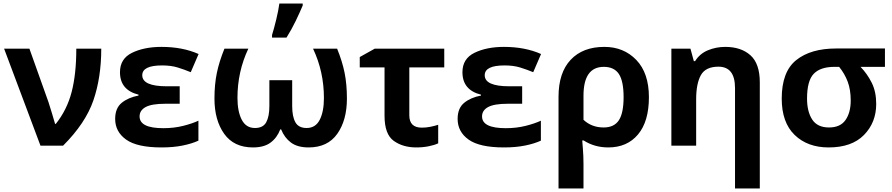

<svg xmlns="http://www.w3.org/2000/svg" viewBox="-20 -817 5005 1077"><path d="M3 -544 207 0H334Q460 -126 504 -254.5Q548 -383 548 -544H408Q408 -402 382 -301.5Q356 -201 293 -122H289Q283 -144 271.5 -181.5Q260 -219 252 -244L145 -544Z M988 -333H916Q778 -333 778 -395Q778 -450 889 -450Q939 -450 976.5 -438.5Q1014 -427 1050 -412L1094 -514Q1004 -554 886 -554Q789 -554 721 -521Q653 -488 653 -412Q653 -312 757 -286V-281Q699 -270 662.5 -240Q626 -210 626 -150Q626 -78 687.5 -34Q749 10 886 10Q952 10 1004 -0.5Q1056 -11 1093 -28V-140Q1059 -124 1007.5 -111Q956 -98 896 -98Q763 -98 763 -164Q763 -198 797 -216.5Q831 -235 907 -235H988Z M1871 -544H1736Q1797 -415 1797 -267Q1797 -191 1773.5 -145Q1750 -99 1700 -99Q1655 -99 1637 -131Q1619 -163 1619 -222V-367H1491V-222Q1491 -164 1473.5 -131.5Q1456 -99 1410 -99Q1360 -99 1336 -145.5Q1312 -192 1312 -268Q1312 -415 1373 -544H1239Q1210 -473 1196.5 -408.5Q1183 -344 1183 -264Q1183 -143 1237.5 -66.5Q1292 10 1399 10Q1461 10 1497.5 -17Q1534 -44 1552 -91H1557Q1576 -44 1612.5 -17Q1649 10 1711 10Q1818 10 1872 -66.5Q1926 -143 1926 -264Q1926 -344 1913 -408.5Q1900 -473 1871 -544ZM1506 -606H1587Q1616 -652 1639 -700Q1662 -748 1678 -786V-797H1547Q1542 -759 1529.5 -707.5Q1517 -656 1506 -621Z M2472 -544H2082L1998 -497V-439H2137V-168Q2137 -64 2188.5 -27Q2240 10 2315 10Q2352 10 2384.5 3.5Q2417 -3 2438 -13V-117Q2416 -110 2393 -105.5Q2370 -101 2346 -101Q2276 -101 2276 -170V-439H2472Z M2909 -333H2837Q2699 -333 2699 -395Q2699 -450 2810 -450Q2860 -450 2897.5 -438.5Q2935 -427 2971 -412L3015 -514Q2925 -554 2807 -554Q2710 -554 2642 -521Q2574 -488 2574 -412Q2574 -312 2678 -286V-281Q2620 -270 2583.5 -240Q2547 -210 2547 -150Q2547 -78 2608.5 -34Q2670 10 2807 10Q2873 10 2925 -0.5Q2977 -11 3014 -28V-140Q2980 -124 2928.5 -111Q2877 -98 2817 -98Q2684 -98 2684 -164Q2684 -198 2718 -216.5Q2752 -235 2828 -235H2909Z M3367 -442Q3425 -442 3451.5 -402Q3478 -362 3478 -272Q3478 -183 3451.5 -142.5Q3425 -102 3366 -102Q3299 -102 3253 -145V-280Q3253 -442 3367 -442ZM3620 -272Q3620 -407 3549.5 -480.5Q3479 -554 3370 -554Q3249 -554 3181 -481.5Q3113 -409 3113 -274V240H3253V102Q3253 58 3249.5 15.5Q3246 -27 3246 -29H3254Q3315 10 3392 10Q3498 10 3559 -63Q3620 -136 3620 -272Z M4048 -554Q3997 -554 3951 -535Q3905 -516 3879 -474H3872L3853 -544H3746V0H3885V-260Q3885 -348 3911.5 -395.5Q3938 -443 4010 -443Q4103 -443 4103 -323V240H4242V-355Q4242 -460 4189.5 -507Q4137 -554 4048 -554Z M4895 -234Q4895 -303 4869.5 -353.5Q4844 -404 4807 -442H4944V-545H4670Q4528 -545 4446.5 -480Q4365 -415 4365 -264Q4365 -130 4437.5 -60Q4510 10 4628 10Q4758 10 4826.5 -60Q4895 -130 4895 -234ZM4507 -264Q4507 -364 4544.5 -403Q4582 -442 4661 -442H4687Q4718 -404 4735 -359Q4752 -314 4752 -253Q4752 -186 4723 -144Q4694 -102 4630 -102Q4565 -102 4536 -146.5Q4507 -191 4507 -264Z"/></svg>

Font: Noto Sans UI
Style: Bold
Weight: 700
Designer: Monotype Design Team
Foundry: Monotype Imaging Inc.
Version: Version 1.901